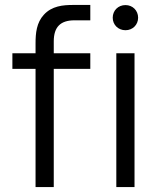

<svg xmlns="http://www.w3.org/2000/svg" viewBox="-20 -755 643 775"><path d="M123.5 0H197V-477H344.5V-540H197V-588C197 -646.5 224.5 -673 280.5 -673H344.5V-735H275.5C234 -735 189.5 -731 157 -695.5C127.5 -663.5 123.5 -621.5 123.5 -580V-540H30V-477H123.5ZM486.5 -633C515.5 -633 537.5 -655 537.5 -683.5C537.5 -712.5 515.5 -734.5 486.5 -734.5C457 -734.5 435 -712.5 435 -683.5C435 -655 457 -633 486.5 -633ZM449.5 0H523V-540H449.5Z"/></svg>

Font: Hauora
Style: Regular
Weight: 400
Designer: Mikhail Sharanda
Foundry: WCYS & Co.
Version: Version 1.010